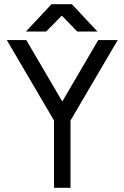

<svg xmlns="http://www.w3.org/2000/svg" viewBox="-20 -890 589 910"><path d="M103 -740.7H198.8L272.8 -816L346 -740.7H441.8L320.8 -870H224ZM12.3 -700 236 -318.8V0H314.2V-318.8L537.8 -700H445.5L275.2 -409L104.7 -700Z"/></svg>

Font: Unageo Variable
Style: Regular
Weight: 300
Designer: Richard Sepsi
Foundry: Richard Sepsi
Version: Version 2.200